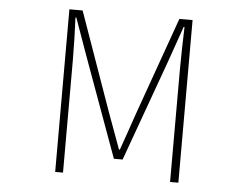

<svg xmlns="http://www.w3.org/2000/svg" viewBox="-51 -790 1103 854"><g transform="rotate(5 500.0 -363.0)"><path d="M225 0H260V-502C260 -559 258 -633 255 -692H259L316 -532L480 -81H519L682 -532L738 -692H742C740 -633 738 -559 738 -502V0H775V-726H716L560 -288C541 -234 523 -179 503 -124H499C479 -179 459 -234 439 -288L284 -726H225Z"/></g></svg>

Font: Harano Aji Gothic CN ExtraLight
Style: Regular
Weight: 250
Foundry: Masamichi Hosoda
Version: HaranoAjiGothicCN-ExtraLight version 20230610;ttx 4.39.4